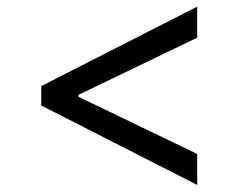

<svg xmlns="http://www.w3.org/2000/svg" viewBox="-20 -565 699 563"><path d="M100.9 -312.5 558.2 -545.5V-454.5L210.2 -286.9V-281.2L558.2 -113.6V-22.7L100.9 -255.7Z"/></svg>

Font: Interop
Style: Regular
Weight: 400
Designer: Rasmus Andersson, Google, Jang Haemin
Foundry: jhaemin
Version: Version 1.008